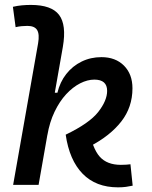

<svg xmlns="http://www.w3.org/2000/svg" viewBox="-20 -763 626 792"><path d="M466.8 9.8Q375.5 9.8 320.8 -46.4Q266.1 -102.5 251 -207.5Q348.6 -254.4 385.3 -301.3Q421.9 -348.1 421.9 -388.2Q421.9 -434.6 369.1 -434.6Q340.8 -434.6 310.5 -419.2Q280.3 -403.8 252.9 -374.3Q225.6 -344.7 205.1 -302Q184.6 -259.3 175.3 -205.1L197.8 -380.4H216.8Q227.5 -424.8 253.4 -457.8Q279.3 -490.7 316.7 -509Q354 -527.3 398.4 -527.3Q456.5 -527.3 491.5 -492.2Q526.4 -457 526.4 -398.9Q526.4 -320.8 480.2 -261.7Q434.1 -202.6 350.6 -159.2L345.7 -233.9Q361.3 -150.4 391.4 -116.7Q421.4 -83 478.5 -83Q492.7 -83 500.7 -83.7Q508.8 -84.5 518.1 -85.4L527.3 2.9Q513.7 5.9 499.5 7.8Q485.4 9.8 466.8 9.8ZM34.2 -0.5 137.2 -584.5Q143.6 -622.1 133.1 -639.2Q122.6 -656.2 92.8 -656.2Q80.6 -656.2 68.6 -655Q56.6 -653.8 44.4 -650.9L33.2 -734.9Q51.8 -739.3 70.3 -741Q88.9 -742.7 107.4 -742.7Q192.4 -742.7 223.6 -701.7Q254.9 -660.6 239.3 -569.8L139.2 -0.5Z"/></svg>

Font: Cascadia Mono NF
Style: Italic
Weight: 400
Italic angle: -10°
Monospace: yes
Designer: Aaron Bell
Foundry: Saja Typeworks
Version: Version 2404.023